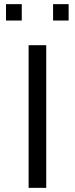

<svg xmlns="http://www.w3.org/2000/svg" viewBox="-20 -906 360 926"><path d="M118 0V-688H203V0ZM9 -807V-886H85V-807ZM236 -807V-886H311V-807Z"/></svg>

Font: Saira Expanded
Style: Regular
Weight: 400
Width: 7
Designer: Hector Gatti with collaboration of the Omnibus-Type team
Foundry: Omnibus-Type
Version: Version 1.100; ttfautohint (v1.8.3)